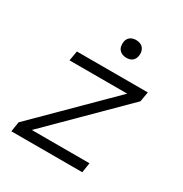

<svg xmlns="http://www.w3.org/2000/svg" viewBox="-168 -851 935 980"><g transform="rotate(30 300.0 -361.0)"><path d="M35 0 44 -58 451 -462H111L121 -520H539L529 -462L122 -58H462L453 0ZM355 -618Q342 -618 331 -622.5Q320 -627 312.5 -636Q305 -645 303 -657.5Q301 -670 303 -683Q304 -691 309 -699.5Q314 -708 321.5 -713Q329 -718 337.5 -720Q346 -722 354 -722Q367 -722 378.5 -717.5Q390 -713 397 -704Q404 -695 406.5 -682.5Q409 -670 406 -657Q405 -649 400 -640.5Q395 -632 388 -627Q381 -622 372 -620Q363 -618 355 -618Z"/></g></svg>

Font: Iosevka Aile Light
Style: Italic
Weight: 300
Italic angle: -9°
Designer: Belleve Invis
Foundry: Belleve Invis
Version: Version 31.1.0; ttfautohint (v1.8.4)